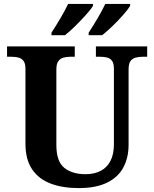

<svg xmlns="http://www.w3.org/2000/svg" viewBox="-20 -951 787 981"><path d="M382 10Q300 10 239 -13Q178 -36 144 -86Q110 -136 110 -218V-600Q110 -627 100 -640Q90 -653 74 -657Q58 -661 38 -661H16V-714H362V-661H339Q320 -661 304 -656.5Q288 -652 278 -638.5Q268 -625 268 -596V-210Q268 -126 308.5 -93.5Q349 -61 417 -61Q462 -61 494.5 -78Q527 -95 544.5 -129Q562 -163 562 -214V-600Q562 -627 552.5 -640Q543 -653 527.5 -657Q512 -661 492 -661H470V-714H732V-661H709Q689 -661 672.5 -656.5Q656 -652 646.5 -638.5Q637 -625 637 -596V-212Q637 -145 610 -95Q583 -45 526.5 -17.5Q470 10 382 10ZM433 -784Q454 -816 478 -856.5Q502 -897 518 -931H645V-921Q635 -904 609.5 -875Q584 -846 554.5 -817.5Q525 -789 502 -771H433ZM243 -784Q264 -816 288 -856.5Q312 -897 328 -931H455V-921Q445 -904 419 -875Q393 -846 364 -817.5Q335 -789 312 -771H243Z"/></svg>

Font: Noto Serif Khmer
Style: Bold
Weight: 700
Version: Version 2.003